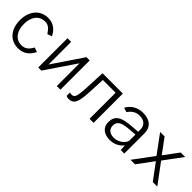

<svg xmlns="http://www.w3.org/2000/svg" viewBox="194 -1494 2458 2458"><g transform="rotate(45 1423.0 -265.0)"><path d="M284 -540C139 -540 47 -426 47 -263C47 -101 139 10 284 10C383 10 450 -44 490 -128L430 -150C394 -85 356 -49 288 -49C183 -49 118 -133 118 -265C118 -395 184 -479 289 -479C349 -479 377 -450 423 -385L484 -407C446 -483 386 -540 284 -540Z M708 -120V-530H642V0H698L978 -412V0H1044V-530H985Z M1340 -472H1571V0H1644V-530H1276L1262 -229C1259 -176 1254 -134 1246 -103C1237 -71 1220 -56 1193 -56C1176 -56 1168 -58 1156 -62V0C1169 7 1183 10 1203 10C1249 10 1280 -10 1297 -48C1314 -85 1324 -144 1328 -225Z M1943 10C2019 10 2081 -20 2132 -78L2137 0H2200V-369C2200 -474 2130 -540 2002 -540C1897 -540 1823 -487 1784 -413L1844 -394C1885 -455 1936 -483 1999 -483C2079 -483 2129 -437 2129 -363V-323L2024 -315C1843 -303 1770 -258 1770 -140C1770 -46 1838 10 1943 10ZM1962 -47C1890 -47 1842 -84 1842 -147C1842 -231 1900 -256 2041 -266L2129 -273V-173C2129 -109 2039 -47 1962 -47Z M2597 -270 2782 -520H2701L2555 -323L2410 -520H2329L2513 -270L2313 0H2395L2555 -217L2716 0H2798Z"/></g></svg>

Font: Cheyenne Sans Light
Style: Regular
Weight: 300
Designer: The Public Sans project authors (U.S. Web Design System), Libre Franklin designed by Pablo Impallari and Rodrigo Fuenzal
Foundry: The Cheyenne Sans Project Authors
Version: Version 2.007